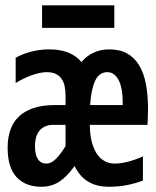

<svg xmlns="http://www.w3.org/2000/svg" viewBox="-20 -693 590 724"><path d="M165 -506.8Q209 -506.8 239 -494.1Q269 -481.4 287.1 -459Q305.2 -481 331.8 -493.9Q358.4 -506.8 392.1 -506.8Q432.1 -506.8 460 -491Q487.8 -475.1 505.1 -446Q522.5 -417 530.3 -375.7Q538.1 -334.5 538.1 -284.2Q538.1 -278.3 537.8 -270.3Q537.6 -262.2 537.4 -253.7Q537.1 -245.1 536.9 -236.8Q536.6 -228.5 536.1 -222.2H318.8Q318.8 -188 325.4 -160.9Q332 -133.8 344 -115Q356 -96.2 373.3 -86.2Q390.6 -76.2 412.1 -76.2Q436 -76.2 463.6 -83.5Q491.2 -90.8 519 -103V-12.2Q494.6 -2.4 461.4 4.4Q428.2 11.2 392.1 11.2Q366.2 11.2 345.9 5.9Q325.7 0.5 309.8 -9.8Q293.9 -20 282 -34.4Q270 -48.8 261.2 -66.9Q231.9 -25.9 202.6 -7.3Q173.3 11.2 136.2 11.2Q76.2 11.2 42.5 -24.9Q8.8 -61 8.8 -136.2Q8.8 -172.9 19 -202.6Q29.3 -232.4 50.8 -253.2Q72.3 -273.9 106.2 -285.4Q140.1 -296.9 188 -296.9H227.1V-333Q227.1 -351.1 223.9 -367.2Q220.7 -383.3 212.6 -395.3Q204.6 -407.2 190.9 -414.1Q177.2 -420.9 155.8 -420.9Q144.5 -420.9 130.4 -418Q116.2 -415 100.8 -409.7Q85.4 -404.3 69.6 -396.7Q53.7 -389.2 39.1 -379.9V-475.1Q65.4 -490.2 98.6 -498.5Q131.8 -506.8 165 -506.8ZM182.1 -222.2Q162.6 -222.2 149.2 -215.8Q135.7 -209.5 127.4 -198.5Q119.1 -187.5 115.5 -173.1Q111.8 -158.7 111.8 -142.1Q111.8 -110.4 122.6 -93.3Q133.3 -76.2 155.8 -76.2Q172.9 -76.2 190.7 -93.8Q208.5 -111.3 227.1 -142.1V-222.2ZM384.8 -420.9Q354 -420.9 338.9 -388.7Q323.7 -356.4 319.8 -296.9H442.9Q443.4 -360.4 427.5 -390.6Q411.6 -420.9 384.8 -420.9ZM138.7 -587.9V-672.9H411.1V-587.9ZM0 -496.1Z"/></svg>

Font: Code New Roman
Style: Bold
Weight: 700
Monospace: yes
Designer: Sam Radian
Foundry: Code New Roman
Version: Version 1.508 October 19, 2014